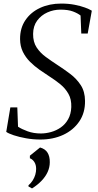

<svg xmlns="http://www.w3.org/2000/svg" viewBox="-20 -771 550 1076"><path d="M206 11Q165.5 11 126.2 4Q87 -3 57 -13Q27 -23 15 -32L38 -169H77L81 -61Q102 -47 135.2 -35Q168.5 -23 209 -23Q237 -23 266.5 -31.2Q296 -39.5 321 -57Q346 -74.5 362 -103Q378 -131.5 379.5 -171Q381 -214.5 363.5 -245.2Q346 -276 317.8 -299Q289.5 -322 258 -342Q230.5 -359.5 201.8 -379.8Q173 -400 148.2 -424.8Q123.5 -449.5 108.2 -480.5Q93 -511.5 92.5 -551.5Q92 -613.5 122.5 -658.2Q153 -703 205.2 -727Q257.5 -751 323 -751Q363.5 -751 397.2 -744.5Q431 -738 456 -728.8Q481 -719.5 494.5 -711L471.5 -583H435.5L431.5 -684Q416 -696.5 388.8 -706.8Q361.5 -717 318.5 -717Q280.5 -717 245.8 -701.5Q211 -686 188.5 -655.8Q166 -625.5 165.5 -581Q165 -536 185.2 -505.2Q205.5 -474.5 236.8 -451.8Q268 -429 301 -407.5Q338 -383.5 373.5 -356.8Q409 -330 432.5 -294Q456 -258 456.5 -206Q457.5 -139 424.2 -90.2Q391 -41.5 334.2 -15.2Q277.5 11 206 11ZM139.5 274V267.5Q154 255 163.5 239.8Q173 224.5 177.8 208Q182.5 191.5 182.5 175.5Q182.5 152.5 172.5 137Q162.5 121.5 147.5 116V101.5L204.5 55.5Q233.5 63.5 246.5 84.8Q259.5 106 259 138Q259 166.5 247 192.8Q235 219 212.8 242.2Q190.5 265.5 159.5 285Z"/></svg>

Font: Merriweather 96pt Light
Style: Italic
Weight: 300
Italic angle: -7.8°
Version: Version 2.101